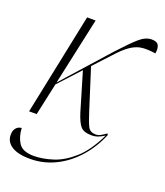

<svg xmlns="http://www.w3.org/2000/svg" viewBox="-152 -638 818 952"><g transform="rotate(20 257.0 -161.5)"><path d="M34 0 145 -536H190L113 -181L330 -424Q387 -486 419.5 -514.5Q452 -543 484 -543Q514 -543 521.5 -525.5Q529 -508 524 -484Q485 -490 455.5 -487.5Q426 -485 395.5 -465.5Q365 -446 325 -401L246 -316L315 -99Q331 -48 342.5 -26.5Q354 -5 383 -5Q397 -5 410 -12.5Q423 -20 437 -30L441 -23Q411 49 362 104Q313 159 250.5 189.5Q188 220 118 220Q50 220 16.5 195.5Q-17 171 -11 128Q-10 116 -0.5 104Q9 92 28 90Q30 136 51 168Q72 200 131 200Q177 200 230.5 183Q284 166 336.5 119.5Q389 73 432 -17Q415 -6 399.5 0Q384 6 365 6Q324 6 307 -13.5Q290 -33 275 -81L215 -283L111 -170L74 0Z"/></g></svg>

Font: Noto Serif Display SemiCondensed ExtraLight
Style: Italic
Weight: 200
Width: 4
Italic angle: -12°
Designer: Monotype Design Team
Foundry: Monotype Imaging Inc.
Version: Version 2.009